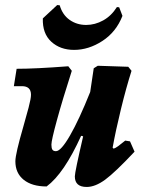

<svg xmlns="http://www.w3.org/2000/svg" viewBox="-20 -730 566 762"><path d="M514 -128Q437 -46 397.5 -17Q358 12 324 12Q277 12 277 -30Q277 -47 310 -189L302 -191Q234 -41 165 10Q107 10 74 -16.5Q41 -43 41 -90Q41 -119 73 -229Q84 -267 93.5 -303Q103 -339 103 -354Q103 -388 67 -388H35L46 -457Q121 -457 251 -467L265 -449Q228 -334 206 -253.5Q184 -173 184 -156Q184 -142 188 -136Q192 -130 202 -130Q222 -130 258 -192.5Q294 -255 338 -365L352 -459L368 -469L489 -465L502 -449Q481 -383 460 -297Q439 -211 427 -144L431 -140Q438 -142 449 -150Q460 -158 477 -172L496 -169ZM207 -710 217 -709Q228 -671 256.5 -651Q285 -631 322 -631Q357 -631 389.5 -649Q422 -667 444 -702L453 -701L466 -667Q441 -603 386.5 -567.5Q332 -532 274 -532Q219 -532 183.5 -564.5Q148 -597 150 -657Z"/></svg>

Font: Alegreya ExtraBold
Style: Italic
Weight: 800
Italic angle: -7°
Designer: Juan Pablo del Peral
Foundry: Huerta Tipografica
Version: Version 2.007; ttfautohint (v1.6)